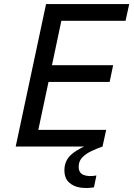

<svg xmlns="http://www.w3.org/2000/svg" viewBox="-20 -719 658 942"><path d="M518 -317H218L168 -82H501L483 0H57L206 -699H614L596 -617H281L235 -399H535ZM441 -20 483 0Q457 9 430 21.5Q403 34 384.5 52.5Q366 71 366 99Q366 129 389.5 139Q413 149 453 142L441 200Q409 206 375.5 201.5Q342 197 319 176.5Q296 156 296 116Q296 67 333.5 36Q371 5 441 -20Z"/></svg>

Font: Fragment Mono SC
Style: Italic
Weight: 400
Italic angle: -12°
Monospace: yes
Designer: Wei Huang based on Nimbus Sans by URW Studio, based on Helvetica by Max Miedinger.
Foundry: Wei Huang
Version: Version 1.012; ttfautohint (v1.8.4.7-5d5b)